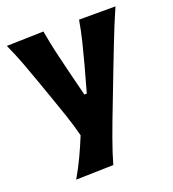

<svg xmlns="http://www.w3.org/2000/svg" viewBox="-141 -674 905 1004"><g transform="rotate(-20 311.0 -172.5)"><path d="M110.8 220.7Q141.1 168.9 166 115.7Q190.9 62.5 211.9 10.7Q197.8 -45.4 178.7 -102.3Q159.7 -159.2 140.6 -212.9L105 -314Q84 -374 60.3 -437.5Q36.6 -501 9.3 -560.5L214.8 -565.9Q225.1 -505.9 238 -449Q251 -392.1 266.1 -332L303.2 -183.1H316.9L357.9 -331.5Q373.5 -389.6 387.5 -446.3Q401.4 -502.9 411.1 -560.5H613.8Q593.8 -515.1 576.4 -472.9Q559.1 -430.7 539.6 -380.4Q520 -330.1 492.7 -259.8L432.1 -102.1Q390.6 4.4 363.5 79.6Q336.4 154.8 319.3 215.3Z"/></g></svg>

Font: Pinar DS4-Bold
Style: Regular
Weight: 700
Designer: Amin Abedi
Version: Version 2.000